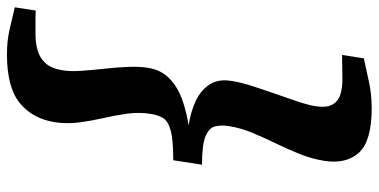

<svg xmlns="http://www.w3.org/2000/svg" viewBox="-282 -616 1062 538"><g transform="rotate(-90 249.0 -347.0)"><path d="M215 163.5Q123 163.5 90.2 127.8Q57.5 92 67.5 29.5Q73 -4.5 86.5 -38.2Q100 -72 116.2 -105.2Q132.5 -138.5 146 -171.2Q159.5 -204 164.5 -235.5Q168 -257 164.2 -274.2Q160.5 -291.5 137 -301.8Q113.5 -312 56.5 -312L69 -392.5Q126 -392.5 152.5 -399.8Q179 -407 187.5 -421.5Q196 -436 199 -457Q204 -488.5 199.5 -521.2Q195 -554 187.2 -587.8Q179.5 -621.5 175 -655.5Q170.5 -689.5 175.5 -724Q185.5 -787 229.5 -822.8Q273.5 -858.5 365.5 -858.5Q403.5 -858.5 435.2 -851.2Q467 -844 497.5 -836.5L488.5 -778Q479 -778.5 466.8 -778.5Q454.5 -778.5 442.2 -778.5Q430 -778.5 420 -778.5Q397.5 -778.5 376.5 -772.5Q355.5 -766.5 340.8 -750.2Q326 -734 321 -702.5Q317.5 -682 319.5 -651.8Q321.5 -621.5 325.2 -587.8Q329 -554 330.5 -521.5Q332 -489 328 -463.5Q322.5 -427.5 299 -404.2Q275.5 -381 240.8 -368.2Q206 -355.5 166.5 -349.5Q204 -344 234.2 -330Q264.5 -316 280.8 -291.5Q297 -267 291.5 -231Q288 -206 277.8 -174Q267.5 -142 255.8 -108.5Q244 -75 234 -45.2Q224 -15.5 220.5 5.5Q215.5 37 225 53.5Q234.5 70 253.5 75.8Q272.5 81.5 295 81.5Q305 81.5 317.2 81.2Q329.5 81 342 80.8Q354.5 80.5 364 80.5L354.5 141.5Q321 149 287 156.2Q253 163.5 215 163.5Z"/></g></svg>

Font: Merriweather 24pt Black
Style: Italic
Weight: 900
Italic angle: -7.8°
Designer: Eben Sorkin
Foundry: Eben Sorkin
Version: Version 2.101